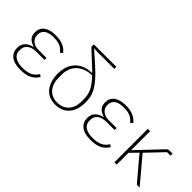

<svg xmlns="http://www.w3.org/2000/svg" viewBox="11 -1395 2062 2062"><g transform="rotate(45 1042.0 -364.0)"><path d="M477 -88Q451 -42 402 -15Q353 12 268 12Q173 12 125 -26Q77 -64 77 -131Q77 -183 108.5 -217Q140 -251 196 -261V-264Q148 -278 121 -306Q94 -334 94 -384Q94 -450 142 -485Q190 -520 277 -520Q316 -520 345.5 -513.5Q375 -507 397.5 -496.5Q420 -486 436.5 -471.5Q453 -457 466 -441L440 -419Q429 -433 415 -446Q401 -459 382 -468.5Q363 -478 337.5 -483.5Q312 -489 278 -489Q203 -489 167.5 -461.5Q132 -434 132 -390V-378Q132 -336 165.5 -306.5Q199 -277 256 -277H377V-247H255Q189 -247 152 -218.5Q115 -190 115 -142V-123Q115 -74 155.5 -46.5Q196 -19 269 -19Q340 -19 383 -41Q426 -63 451 -106Z M724 -709 666 -712V-711L812 -581Q873 -526 911.5 -481.5Q950 -437 972.5 -397Q995 -357 1003.5 -318.5Q1012 -280 1012 -238Q1012 -119 954.5 -53.5Q897 12 796 12Q746 12 706 -5.5Q666 -23 638.5 -56.5Q611 -90 596 -137.5Q581 -185 581 -245Q581 -307 599.5 -355.5Q618 -404 651.5 -438Q685 -472 732 -490Q779 -508 836 -508V-513L789 -558L633 -702V-740H975V-709ZM974 -244Q974 -276 969 -304.5Q964 -333 951 -362Q938 -391 915 -422.5Q892 -454 856 -492Q797 -490 752.5 -472Q708 -454 678.5 -424Q649 -394 634 -354Q619 -314 619 -269V-220Q619 -175 631 -138Q643 -101 665.5 -74.5Q688 -48 721 -33.5Q754 -19 796 -19Q838 -19 871 -33Q904 -47 927 -72.5Q950 -98 962 -133.5Q974 -169 974 -212Z M1542 -88Q1516 -42 1467 -15Q1418 12 1333 12Q1238 12 1190 -26Q1142 -64 1142 -131Q1142 -183 1173.5 -217Q1205 -251 1261 -261V-264Q1213 -278 1186 -306Q1159 -334 1159 -384Q1159 -450 1207 -485Q1255 -520 1342 -520Q1381 -520 1410.5 -513.5Q1440 -507 1462.5 -496.5Q1485 -486 1501.5 -471.5Q1518 -457 1531 -441L1505 -419Q1494 -433 1480 -446Q1466 -459 1447 -468.5Q1428 -478 1402.5 -483.5Q1377 -489 1343 -489Q1268 -489 1232.5 -461.5Q1197 -434 1197 -390V-378Q1197 -336 1230.5 -306.5Q1264 -277 1321 -277H1442V-247H1320Q1254 -247 1217 -218.5Q1180 -190 1180 -142V-123Q1180 -74 1220.5 -46.5Q1261 -19 1334 -19Q1405 -19 1448 -41Q1491 -63 1516 -106Z M1803 -264 1720 -179V0H1685V-508H1720V-222H1723L1793 -296L1982 -495Q1995 -508 2015 -508H2061V-477H2008L1827 -287L2069 0H2026Z"/></g></svg>

Font: IBM Plex Sans ExtLt
Style: Regular
Weight: 200
Designer: Mike Abbink, Paul van der Laan, Pieter van Rosmalen
Foundry: Bold Monday
Version: Version 3.005